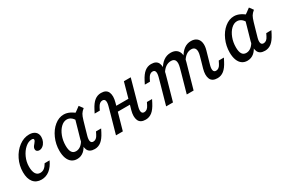

<svg xmlns="http://www.w3.org/2000/svg" viewBox="53 -1131 2725 1850"><g transform="rotate(-30 1415.0 -206.5)"><path d="M59.5 -139.9Q59.5 -214 91.9 -279.9Q124.3 -345.8 178 -386Q231.7 -426.1 291.7 -426.1Q334.8 -426.1 358.9 -405Q383.1 -383.9 383.1 -346.7Q383.1 -320.1 371.9 -296.3Q360.8 -272.5 342.2 -258.4Q323.6 -244.3 303 -244.3Q286.5 -244.3 277 -252.9Q267.5 -261.4 267.5 -276.2Q267.5 -288.5 273.7 -299.3Q279.9 -310.1 292.2 -323.7Q302.1 -335.8 306.6 -343.3Q311.1 -350.9 311.1 -358.2Q311.1 -365.6 305.8 -368.8Q300.6 -372.1 289.3 -372.1Q252.4 -372.1 216.8 -340.8Q181.2 -309.6 158.8 -259.9Q136.4 -210.2 136.4 -157.9Q136.4 -105.8 153.1 -78.5Q169.7 -51.3 202.2 -51.3Q227.3 -51.3 246.7 -65.5Q266.2 -79.7 284 -111.3H338.8Q311.7 -51.4 271.6 -20Q231.5 11.3 181.1 11.3Q122.9 11.3 91.2 -28.2Q59.5 -67.7 59.5 -139.9Z M466.6 -143.1Q466.6 -215.9 495.7 -281.6Q524.8 -347.3 573.2 -386.7Q621.6 -426.1 676 -426.1Q709.9 -426.1 744.9 -408.8Q779.8 -391.5 812.8 -358.4L756.2 -314.2Q743.5 -340.4 722.9 -355Q702.3 -369.7 677.8 -369.7Q642.8 -369.7 611.9 -339.9Q580.9 -310.2 562.2 -261.2Q543.6 -212.2 543.6 -155.9Q543.6 -107.3 558.8 -83.4Q574 -59.5 605.1 -59.5Q634.9 -59.5 660.2 -80Q685.5 -100.6 703.6 -138.9L703.2 -95.5Q684.9 -43.8 652.5 -16.2Q620 11.3 577.4 11.3Q542.6 11.3 517.8 -6.9Q493 -25 479.8 -59.7Q466.6 -94.5 466.6 -143.1ZM843.9 -426.1 875.4 -383.4Q849.5 -362.3 837.8 -342.6Q826.1 -322.9 814 -281.8L792.3 -206.7H716.2L762.7 -370.8Q780.5 -379.9 799.3 -393.1Q818.1 -406.4 843.9 -426.1ZM795.6 -56.6Q812.5 -56.6 826.5 -67.4Q840.5 -78.2 851 -99.8L865.8 -129.2H923L904.9 -93.8Q876.1 -37.8 844.1 -12.5Q812.2 12.7 772.3 12.7Q712.8 12.7 695.2 -28.9Q677.7 -70.5 696.4 -137.7L716.2 -206.7H792.3L771.1 -131.9Q761.5 -96.6 767.2 -76.6Q773 -56.6 795.6 -56.6Z M1067.6 -356.8Q1050.7 -356.8 1037.1 -346Q1023.4 -335.2 1012.2 -313.6L997.5 -284.2H940.2L958.4 -319.6Q987.2 -375.6 1019.1 -400.9Q1051.1 -426.1 1091 -426.1Q1150.5 -426.1 1168 -384.5Q1185.6 -342.9 1166.8 -275.7L1147.8 -206.7H1071.7L1092.1 -281.5Q1101.7 -316.8 1096 -336.8Q1090.3 -356.8 1067.6 -356.8ZM1071.7 -206.7H1147.8L1089.7 0H1013.5ZM1125.7 -245.2H1332.4L1316.3 -188.7H1109.6ZM1340.1 -413.4H1416.2L1358.9 -206.7H1282.7ZM1362.2 -56.6Q1379.1 -56.6 1393.1 -67.4Q1407.1 -78.2 1417.6 -99.8L1432.3 -129.2H1489.6L1471.4 -93.8Q1442.6 -37.8 1410.7 -12.5Q1378.7 12.7 1338.8 12.7Q1279.3 12.7 1261.8 -28.9Q1244.2 -70.5 1262.9 -137.7L1282.7 -206.7H1358.9L1337.7 -131.9Q1328 -96.6 1333.8 -76.6Q1339.5 -56.6 1362.2 -56.6Z M1625.7 -356.8Q1608.8 -356.8 1595.1 -346Q1581.5 -335.2 1570.3 -313.6L1555.5 -284.2H1498.3L1516.4 -319.6Q1545.2 -375.6 1577.2 -400.9Q1609.1 -426.1 1649 -426.1Q1708.5 -426.1 1726.1 -384.5Q1743.6 -342.9 1724.9 -275.7L1705.9 -206.7H1629.7L1650.2 -281.5Q1659.8 -316.8 1654.1 -336.8Q1648.3 -356.8 1625.7 -356.8ZM1629.7 -206.7H1705.9L1647.7 0H1571.6ZM1829.4 -355.9Q1797.8 -355.9 1771 -337.9Q1744.2 -319.8 1723.7 -285.2L1721.9 -322.7Q1749.9 -374.7 1785.9 -400.4Q1821.9 -426.1 1866.2 -426.1Q1905.7 -426.1 1930.1 -407.1Q1954.5 -388 1960.9 -352.8Q1967.3 -317.6 1953.6 -270.7L1935.3 -206.7H1859.1L1872.5 -255.9Q1886 -305.2 1875.2 -330.6Q1864.5 -355.9 1829.4 -355.9ZM1859.1 -206.7H1935.3L1877.2 0H1801ZM2054.8 -355.9Q2024.7 -355.9 1998.7 -337.9Q1972.8 -319.8 1953.1 -285.2L1951.3 -322.7Q1978.5 -374.7 2013.7 -400.4Q2048.8 -426.1 2092.3 -426.1Q2130.2 -426.1 2154.1 -407.1Q2178.1 -388.1 2184.1 -353.7Q2190 -319.2 2177.1 -273.9L2158 -206.7H2081.9L2096.1 -257.9Q2109.5 -305.5 2098.8 -330.7Q2088.1 -355.9 2054.8 -355.9ZM2161.3 -56.6Q2178.2 -56.6 2192.2 -67.4Q2206.2 -78.2 2216.7 -99.8L2231.5 -129.2H2288.7L2270.5 -93.8Q2241.8 -37.8 2209.8 -12.5Q2177.8 12.7 2137.9 12.7Q2078.4 12.7 2060.9 -28.9Q2043.3 -70.5 2062.1 -137.7L2081.9 -206.7H2158L2136.8 -131.9Q2127.2 -96.6 2132.9 -76.6Q2138.6 -56.6 2161.3 -56.6Z M2361 -143.1Q2361 -215.9 2390.1 -281.6Q2419.1 -347.3 2467.6 -386.7Q2516 -426.1 2570.4 -426.1Q2604.3 -426.1 2639.2 -408.8Q2674.2 -391.5 2707.1 -358.4L2650.5 -314.2Q2637.9 -340.4 2617.3 -355Q2596.6 -369.7 2572.2 -369.7Q2537.2 -369.7 2506.2 -339.9Q2475.2 -310.2 2456.6 -261.2Q2437.9 -212.2 2437.9 -155.9Q2437.9 -107.3 2453.1 -83.4Q2468.3 -59.5 2499.4 -59.5Q2529.3 -59.5 2554.6 -80Q2579.9 -100.6 2597.9 -138.9L2597.6 -95.5Q2579.3 -43.8 2546.8 -16.2Q2514.4 11.3 2471.7 11.3Q2436.9 11.3 2412.1 -6.9Q2387.3 -25 2374.2 -59.7Q2361 -94.5 2361 -143.1ZM2738.3 -426.1 2769.7 -383.4Q2743.8 -362.3 2732.1 -342.6Q2720.4 -322.9 2708.4 -281.8L2686.7 -206.7H2610.5L2657 -370.8Q2674.8 -379.9 2693.6 -393.1Q2712.4 -406.4 2738.3 -426.1ZM2690 -56.6Q2706.9 -56.6 2720.9 -67.4Q2734.9 -78.2 2745.4 -99.8L2760.1 -129.2H2817.4L2799.2 -93.8Q2770.4 -37.8 2738.5 -12.5Q2706.5 12.7 2666.6 12.7Q2607.1 12.7 2589.6 -28.9Q2572 -70.5 2590.7 -137.7L2610.5 -206.7H2686.7L2665.5 -131.9Q2655.9 -96.6 2661.6 -76.6Q2667.3 -56.6 2690 -56.6Z"/></g></svg>

Font: Playfair Micro SmCond SmLight
Style: Italic
Weight: 360
Width: 4
Italic angle: -15.6°
Designer: Claus Eggers Sørensen
Foundry: Claus Eggers Sørensen
Version: Version 2.203;Glyphs 3.3 (3326)